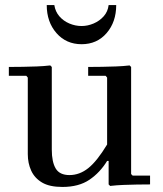

<svg xmlns="http://www.w3.org/2000/svg" viewBox="-20 -730 644 760"><path d="M499 -41 505 -35H574V0Q548 0 521.5 0.5Q495 1 468.5 2Q442 3 416 6L410 0V-93H404Q376 -47 334 -18.5Q292 10 227 10Q176 10 146.5 -7.5Q117 -25 103.5 -54.5Q90 -84 90 -120V-423L84 -430H15V-465Q41 -465 69.5 -465.5Q98 -466 125.5 -467Q153 -468 179 -471L185 -465V-138Q185 -89 200.5 -63Q216 -37 255 -37Q295 -37 329.5 -64.5Q364 -92 404 -158V-423L398 -430H329V-465Q355 -465 383 -465.5Q411 -466 439 -467Q467 -468 493 -471L499 -465ZM303 -555Q242 -555 203.5 -599Q165 -643 165 -710H195Q199 -684 215 -665.5Q231 -647 254.5 -637Q278 -627 303 -627Q327 -627 350.5 -637Q374 -647 390.5 -665.5Q407 -684 410 -710H440Q440 -643 402 -599Q364 -555 303 -555Z"/></svg>

Font: Brygada 1918 Medium
Style: Regular
Weight: 500
Designer: Mateusz Machalski | Borys Kosmynka | Przemek Hoffer
Foundry: NIEPODLEGLA 2018
Version: Version 3.006